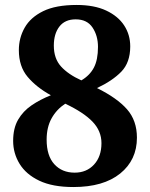

<svg xmlns="http://www.w3.org/2000/svg" viewBox="-20 -744 605 774"><path d="M276 10Q192 10 138.5 -15.5Q85 -41 59 -83.5Q33 -126 33 -176Q33 -227 53 -261.5Q73 -296 107.5 -319.5Q142 -343 185 -360Q127 -392 91.5 -434Q56 -476 56 -542Q56 -591 79.5 -632.5Q103 -674 154 -699Q205 -724 289 -724Q360 -724 408 -701.5Q456 -679 480.5 -641.5Q505 -604 505 -557Q505 -492 469 -455Q433 -418 371 -389Q452 -349 492 -303.5Q532 -258 532 -189Q532 -99 464.5 -44.5Q397 10 276 10ZM308 -420Q342 -440 358.5 -471.5Q375 -503 375 -555Q375 -600 353 -633Q331 -666 285 -666Q242 -666 219.5 -637Q197 -608 197 -560Q197 -508 226 -476Q255 -444 308 -420ZM281 -48Q329 -48 359 -80.5Q389 -113 389 -167Q389 -216 353 -253.5Q317 -291 243 -326Q208 -303 188 -267Q168 -231 168 -181Q168 -116 199 -82Q230 -48 281 -48Z"/></svg>

Font: Noto Serif
Style: Bold
Weight: 700
Designer: Monotype Design Team
Foundry: Monotype Imaging Inc.
Version: Version 2.014